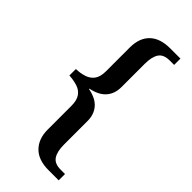

<svg xmlns="http://www.w3.org/2000/svg" viewBox="-279 -811 989 989"><g transform="rotate(45 216.0 -316.5)"><path d="M313 127Q239 127 200.5 88Q162 49 162 -18V-191Q162 -231 146.5 -253Q131 -275 104 -283.5Q77 -292 44 -294V-341Q77 -342 104 -351Q131 -360 146.5 -381.5Q162 -403 162 -443V-616Q162 -685 200.5 -722.5Q239 -760 313 -760H387V-714H355Q311 -714 293.5 -688Q276 -662 276 -611V-441Q276 -393 248.5 -361.5Q221 -330 165 -319V-316Q222 -305 249 -273.5Q276 -242 276 -194V-22Q276 28 293.5 54.5Q311 81 355 81H387V127Z"/></g></svg>

Font: Noto Serif Hentaigana Medium
Style: Regular
Weight: 500
Designer: Kazuhiro Yamada
Foundry: nipponia
Version: Version 1.000; ttfautohint (v1.8.4.7-5d5b)